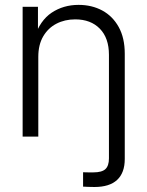

<svg xmlns="http://www.w3.org/2000/svg" viewBox="-20 -557 601 783"><path d="M318.8 204.1V145.5Q327.1 146 340.6 146Q354 146 360.4 146Q395.5 146 409.9 132.6Q424.3 119.1 424.3 88.9V0H488.8V91.3Q488.8 147.9 457.5 176.8Q426.3 205.6 365.2 205.6Q352.5 205.6 340.1 205.1Q327.6 204.6 318.8 204.1ZM136.2 -325.2V0H72.3V-529.3H134.8V-404.3H120.6Q143.1 -473.6 190.9 -505.4Q238.8 -537.1 300.3 -537.1Q354.5 -537.1 397 -514.2Q439.5 -491.2 464.1 -446.8Q488.8 -402.3 488.8 -337.9V0H424.3V-333.5Q424.3 -401.9 387.2 -439.9Q350.1 -478 286.6 -478Q244.1 -478 210.2 -460.4Q176.3 -442.9 156.2 -408.7Q136.2 -374.5 136.2 -325.2Z"/></svg>

Font: Inter 24pt Light
Style: Regular
Weight: 300
Designer: Rasmus Andersson
Foundry: rsms
Version: Version 4.001;git-66647c0bb